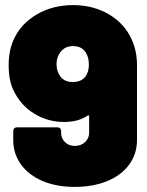

<svg xmlns="http://www.w3.org/2000/svg" viewBox="-20 -726 577 754"><path d="M518 -470V-176Q518 -122 487.5 -80Q457 -38 401.5 -15Q346 8 273 8Q202 8 147.5 -15Q93 -38 62.5 -80Q32 -122 32 -176V-211Q32 -218 36 -222Q40 -226 47 -226H205Q212 -226 216 -222Q220 -218 220 -211V-204Q220 -183 235 -168Q250 -153 274 -153Q298 -153 314 -168Q330 -183 330 -204V-269Q330 -272 328 -273Q326 -274 324 -272Q288 -247 231 -247Q169 -247 115.5 -279Q62 -311 33 -371Q14 -410 14 -470Q14 -526 33 -569Q60 -631 123 -668.5Q186 -706 267 -706Q346 -706 408 -669.5Q470 -633 498 -569Q518 -525 518 -470ZM329 -472Q329 -502 316 -521Q300 -545 267 -545Q235 -545 217 -521Q202 -501 202 -474Q202 -446 217 -426Q233 -404 265 -404Q300 -404 316 -426Q329 -444 329 -472Z"/></svg>

Font: Barlow Black
Style: Regular
Weight: 900
Designer: Jeremy Tribby
Foundry: Tribby Type
Version: Version 1.422